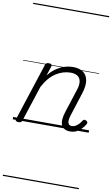

<svg xmlns="http://www.w3.org/2000/svg" viewBox="-146 -1059 938 1608"><g transform="rotate(10 323.0 -255.0)"><path d="M491 17Q462 17 443 6.5Q424 -4 415.5 -24Q407 -44 409 -72.5Q411 -101 423 -138L488 -339Q501 -378 497 -407.5Q493 -437 471.5 -453Q450 -469 409 -469Q380 -469 349 -460Q318 -451 288 -432Q258 -413 231 -382Q204 -351 181 -307L82 -4Q79 6 72.5 10.5Q66 15 51 15Q39 15 31 10Q23 5 27 -6L186 -494Q190 -506 196.5 -510.5Q203 -515 217 -515Q233 -515 239 -509Q245 -503 241 -491L215 -411Q240 -443 267 -463.5Q294 -484 321 -496.5Q348 -509 374 -514Q400 -519 423 -519Q476 -519 508.5 -496Q541 -473 549 -428Q557 -383 536 -317L472 -117Q463 -90 462.5 -70.5Q462 -51 471 -40.5Q480 -30 497 -30Q514 -30 529 -39Q544 -48 556.5 -61.5Q569 -75 577 -89Q581 -95 588.5 -99Q596 -103 608 -96Q619 -90 620 -82Q621 -74 616 -66Q604 -46 586.5 -27Q569 -8 545.5 4.5Q522 17 491 17ZM0 471H646V481H0ZM0 -20H646V0H0ZM0 -505H646V-500H0ZM0 -991H646V-981H0Z"/></g></svg>

Font: Playwrite IE Guides
Style: Regular
Weight: 400
Designer: Veronika Burian, José Scaglione
Foundry: TypeTogether
Version: Version 1.003